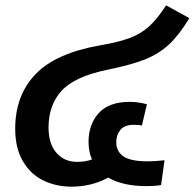

<svg xmlns="http://www.w3.org/2000/svg" viewBox="-20 -692 732 720"><path d="M162 -214Q162 -153 191.5 -119Q221 -85 269 -85Q300 -85 325 -94Q312 -123 312 -160Q312 -225 350 -267.5Q388 -310 466 -310Q499 -310 531 -301L512 -221Q503 -224 482 -224Q447 -224 431.5 -205Q416 -186 416 -159Q416 -124 443 -105.5Q470 -87 534 -87Q561 -87 597 -91L584 2Q560 6 530 6Q441 6 386 -26Q323 8 248 8Q190 8 142 -15.5Q94 -39 65.5 -88Q37 -137 37 -209Q37 -334 113 -413.5Q189 -493 356 -522Q425 -534 466.5 -549.5Q508 -565 539 -593Q570 -621 603 -672L690 -624Q652 -561 614 -525.5Q576 -490 523 -469Q470 -448 381 -430Q260 -405 211 -351.5Q162 -298 162 -214Z"/></svg>

Font: FiraGO Medium
Style: Italic
Weight: 500
Italic angle: -8°
Designer: bBox Type GmbH
Foundry: bBox Type GmbH
Version: Version 1.001